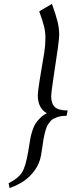

<svg xmlns="http://www.w3.org/2000/svg" viewBox="-20 -809 366 980"><path d="M23.9 126Q73.2 101.6 92.3 71.3Q111.3 41 124 -36.1L128.9 -65.9Q132.3 -89.8 135.5 -105.5Q138.7 -121.1 145.3 -142.1Q151.9 -163.1 160.9 -177.5Q169.9 -191.9 184.8 -206.5Q199.7 -221.2 219.2 -231Q172.9 -256.8 172.9 -323.2Q172.9 -337.9 182.1 -397.9L206.1 -542Q211.9 -579.1 211.9 -615.2Q211.9 -645 205.1 -673.3Q198.2 -701.7 180.2 -751L245.1 -789.1Q266.1 -731 274.2 -697Q282.2 -663.1 282.2 -630.9Q282.2 -616.2 274.9 -561L252 -405.8Q241.2 -335 241.2 -317.9Q241.2 -280.3 259.8 -262.7Q278.3 -245.1 325.2 -245.1L319.8 -217.8Q305.2 -217.8 292.7 -216.1Q280.3 -214.4 270.3 -210.4Q260.3 -206.5 252.2 -202.4Q244.1 -198.2 237.5 -190.2Q231 -182.1 226.1 -175.3Q221.2 -168.5 217 -157Q212.9 -145.5 210.2 -136.2Q207.5 -127 204.6 -111.8Q201.7 -96.7 200 -85.7Q198.2 -74.7 195.8 -56.2L189.9 -19Q183.1 23.9 158.2 58.8Q133.3 93.8 101.3 115.2Q69.3 136.7 28.8 150.9Z"/></svg>

Font: Dehuti Alt
Style: Bold-Italic
Weight: 700
Version: Version 1.2